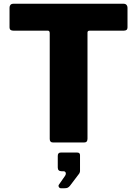

<svg xmlns="http://www.w3.org/2000/svg" viewBox="-20 -762 733 1027"><path d="M31 -721Q31 -730 36 -736Q41 -742 53 -742H640Q651 -742 656.5 -736Q662 -730 662 -721V-615Q662 -598 642 -598H460Q448 -598 448 -588V-20Q448 0 431 0H263Q246 0 246 -19V-584Q246 -598 236 -598H52Q31 -598 31 -615ZM306 245Q299 245 295 238.5Q291 232 295 226L327 180Q334 170 331.5 162Q329 154 319 154H310Q289 154 289 134V72Q289 54 305 54H393Q408 54 408 68V154Q408 157 406.5 160.5Q405 164 404 166L354 232Q348 239 342 242Q336 245 323 245Z"/></svg>

Font: Libre Franklin ExtraBold
Style: Regular
Weight: 800
Designer: Pablo Impallari, Rodrigo Fuenzalida, Nhung Nguyen
Foundry: Impallari Type
Version: Version 3.000